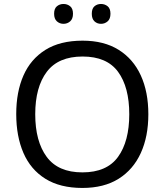

<svg xmlns="http://www.w3.org/2000/svg" viewBox="-20 -928 821 958"><path d="M720.2 -357.9Q720.2 -247.1 682.6 -164.6Q645 -82 572 -36.1Q499 9.8 391.1 9.8Q279.8 9.8 206.3 -36.1Q132.8 -82 96.9 -165Q61 -248 61 -358.9Q61 -469.2 96.9 -551Q132.8 -632.8 206.3 -679Q279.8 -725.1 392.1 -725.1Q499 -725.1 572 -679.4Q645 -633.8 682.6 -551.5Q720.2 -469.2 720.2 -357.9ZM155.8 -357.9Q155.8 -223.1 212.9 -145.5Q270 -67.9 391.1 -67.9Q513.2 -67.9 569.1 -145.5Q625 -223.1 625 -357.9Q625 -493.2 569.1 -569.6Q513.2 -646 392.1 -646Q271 -646 213.4 -569.6Q155.8 -493.2 155.8 -357.9ZM250 -859.4Q250 -885.3 263.9 -896.7Q277.8 -908.2 296.9 -908.2Q315.9 -908.2 330.1 -896.7Q344.2 -885.3 344.2 -859.4Q344.2 -834 330.1 -821.5Q315.9 -809.1 296.9 -809.1Q277.8 -809.1 263.9 -821.5Q250 -834 250 -859.4ZM438 -859.4Q438 -885.3 451.4 -896.7Q464.8 -908.2 483.9 -908.2Q502.9 -908.2 517.1 -896.7Q531.2 -885.3 531.2 -859.4Q531.2 -834 517.1 -821.5Q502.9 -809.1 483.9 -809.1Q464.8 -809.1 451.4 -821.5Q438 -834 438 -859.4Z"/></svg>

Font: Kurinto Seri
Style: Regular
Weight: 400
Designer: Kurinto was developed by Clint Goss from a range of fonts that are compatible with the SIL Open Font License Version 1.1
Foundry: Clinton F. Goss
Version: Version 2.196; July 25, 2020